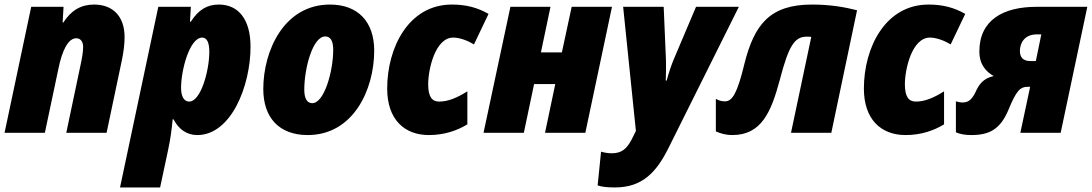

<svg xmlns="http://www.w3.org/2000/svg" viewBox="-21 -583 4794 843"><path d="M-1 0H176L235 -279C252 -364 279 -415 314 -415C332 -415 344 -401 344 -377C344 -356 339 -327 334 -304L270 0H447L515 -323C522 -358 526 -391 526 -420C526 -512 474 -563 392 -563C334 -563 291 -537 257 -484H254L258 -553H116Z M506 240H682L717 76C728 24 733 -15 737 -59H741C763 -16 799 10 845 10C994 10 1079 -206 1079 -378C1079 -499 1025 -563 940 -563C889 -563 851 -541 817 -488H813L817 -553H674ZM810 -137C787 -137 774 -159 774 -198C774 -274 811 -418 867 -418C887 -418 898 -397 898 -356C898 -271 860 -137 810 -137Z M1330 10C1530 10 1622 -189 1622 -361C1622 -487 1551 -563 1428 -563C1225 -563 1135 -359 1135 -192C1135 -65 1206 10 1330 10ZM1350 -130C1327 -130 1315 -151 1315 -189C1315 -284 1352 -423 1407 -423C1430 -423 1442 -404 1442 -364C1442 -271 1403 -130 1350 -130Z M1862 10C1930 10 1987 -10 2031 -37V-182C1985 -153 1946 -137 1907 -137C1876 -137 1859 -158 1859 -213C1859 -279 1890 -418 1969 -418C1998 -418 2034 -404 2060 -388L2124 -522C2075 -550 2025 -563 1963 -563C1773 -563 1679 -374 1679 -194C1679 -58 1755 10 1862 10Z M2102 0H2279L2324 -214H2417L2372 0H2549L2666 -553H2489L2446 -353H2354L2396 -553H2220Z M2679 240C2799 240 2861 174 2915 65L3223 -553H3035L2937 -322C2928 -301 2914 -260 2906 -229H2902C2903 -258 2904 -287 2903 -319L2893 -553H2715L2771 -8L2751 32C2730 71 2708 90 2665 90C2649 90 2632 87 2618 83L2603 231C2620 237 2643 240 2679 240Z M3194 10C3323 10 3365 -92 3403 -233C3442 -383 3468 -422 3521 -422C3527 -422 3534 -422 3541 -421L3452 0H3629L3742 -538C3686 -552 3625 -563 3544 -563C3359 -563 3291 -475 3248 -305C3216 -172 3194 -138 3162 -138C3151 -138 3137 -140 3122 -149V-6C3145 4 3168 10 3194 10Z M3955 10C4023 10 4080 -10 4124 -37V-182C4078 -153 4039 -137 4000 -137C3969 -137 3952 -158 3952 -213C3952 -279 3983 -418 4062 -418C4091 -418 4127 -404 4153 -388L4217 -522C4168 -550 4118 -563 4056 -563C3866 -563 3772 -374 3772 -194C3772 -58 3848 10 3955 10Z M4243 10C4323 10 4370 -15 4406 -99C4442 -187 4458 -202 4494 -202H4502L4459 0H4636L4753 -553H4529C4384 -553 4279 -495 4279 -357C4279 -299 4309 -268 4342 -249C4296 -239 4277 -213 4260 -174C4242 -141 4228 -133 4203 -133C4196 -133 4186 -135 4176 -138V-2C4195 6 4216 10 4243 10ZM4502 -315C4469 -315 4457 -334 4457 -359C4457 -396 4479 -432 4531 -432H4551L4527 -315Z"/></svg>

Font: Noto Sans UI SemiCondensed Black
Style: Italic
Weight: 900
Width: 4
Italic angle: -372°
Designer: Monotype Design Team
Foundry: Monotype Imaging Inc.
Version: Version 1.901